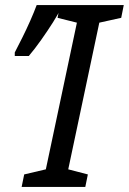

<svg xmlns="http://www.w3.org/2000/svg" viewBox="-20 -734 506 754"><path d="M65 0 75 -49 160 -69 282 -645 206 -664 216 -714H466L456 -664L370 -645L248 -69L325 -49L315 0ZM38 -514V-528Q51 -553 67.5 -586Q84 -619 99 -653Q114 -687 124 -714H218V-700Q210 -681 188.5 -647Q167 -613 141.5 -577Q116 -541 93 -514Z"/></svg>

Font: Noto Sans IKEA
Style: Italic
Weight: 400
Italic angle: -12°
Designer: Monotype Design Team
Foundry: Monotype Imaging Inc.
Version: Version 2.001